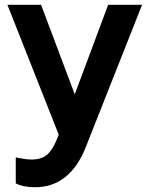

<svg xmlns="http://www.w3.org/2000/svg" viewBox="-20 -564 626 804"><path d="M127 220C228 220 296 159 338 55L575 -544H433L293 -169L152 -544H11L226 0L214 29C193 74 172 104 112 104C91 104 63 99 46 95V204C69 216 98 220 127 220Z"/></svg>

Font: Plus Jakarta Sans
Style: Bold
Weight: 700
Designer: Gumpita Rahayu
Foundry: Tokotype
Version: Version 2.071;gftools[0.9.30]